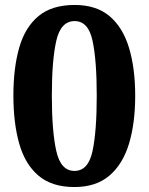

<svg xmlns="http://www.w3.org/2000/svg" viewBox="-20 -744 599 774"><path d="M280 10Q189 10 135 -36Q81 -82 57.5 -165Q34 -248 34 -359Q34 -470 57.5 -552Q81 -634 135 -679Q189 -724 281 -724Q368 -724 421.5 -679Q475 -634 500 -551.5Q525 -469 525 -358Q525 -247 500 -164.5Q475 -82 421 -36Q367 10 280 10ZM280 -55Q336 -55 353 -135Q370 -215 370 -358Q370 -501 353 -580Q336 -659 281 -659Q225 -659 207 -580Q189 -501 189 -358Q189 -215 207 -135Q225 -55 280 -55Z"/></svg>

Font: Noto Serif Toto
Style: Bold
Weight: 700
Designer: Monotype Design Team
Foundry: Monotype Imaging Inc.
Version: Version 2.001; ttfautohint (v1.8.4.7-5d5b)